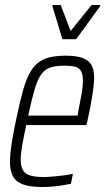

<svg xmlns="http://www.w3.org/2000/svg" viewBox="-20 -741 422 769"><path d="M150 8Q103 8 74.5 -1.5Q46 -11 33 -33Q20 -55 20 -93Q20 -122 26 -161.5Q32 -201 43 -254Q58 -328 72 -378.5Q86 -429 105.5 -459.5Q125 -490 157 -504Q189 -518 241 -518Q284 -518 309 -509.5Q334 -501 345.5 -482Q357 -463 357 -430Q357 -412 353.5 -385Q350 -358 344 -325Q338 -292 330 -256L326 -240H85Q75 -193 69 -159.5Q63 -126 63 -102Q63 -75 72 -59.5Q81 -44 101.5 -38Q122 -32 155 -32Q172 -32 193 -34Q214 -36 235 -38.5Q256 -41 272 -45L264 -5Q251 -2 232 1Q213 4 191.5 6Q170 8 150 8ZM93 -278H291L294 -298Q300 -327 306 -360Q312 -393 312 -417Q312 -444 304 -457Q296 -470 280 -474Q264 -478 240 -478Q205 -478 182.5 -471Q160 -464 145 -443Q130 -422 118.5 -382.5Q107 -343 93 -278ZM230 -584 190 -716 191 -721H223L263 -617L347 -721H382L381 -716L285 -584Z"/></svg>

Font: Saira Condensed ExtraLight
Style: Italic
Weight: 250
Width: 3
Italic angle: -12°
Designer: Hector Gatti with collaboration of the Omnibus-Type team
Foundry: Omnibus-Type
Version: Version 1.101